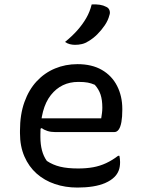

<svg xmlns="http://www.w3.org/2000/svg" viewBox="-20 -833 640 865"><path d="M329 -544Q394 -544 439 -518Q484 -492 507.5 -446Q531 -400 531 -342V-338Q531 -306 527 -283.5Q523 -261 515 -249.5Q507 -238 495 -238H228Q209 -238 193.5 -243Q178 -248 168 -256L150 -246V-300H436Q438 -312 439.5 -324Q441 -336 441 -348Q441 -383 433 -407Q425 -431 407 -451Q391 -458 375 -461Q359 -464 333 -464Q256 -464 209 -404.5Q162 -345 162 -227V-216Q162 -183 169 -156Q176 -129 191 -108Q218 -90 251 -82Q284 -74 332 -74Q369 -74 399.5 -79.5Q430 -85 458 -98Q486 -111 512 -131H518Q519 -125 520 -118.5Q521 -112 521 -103Q521 -80 514.5 -64Q508 -48 496 -36Q480 -20 455 -9Q430 2 398 7Q366 12 329 12Q274 12 227 -4Q180 -20 145 -51Q110 -82 90 -128Q70 -174 70 -233V-244Q70 -317 90 -373Q110 -429 145.5 -467Q181 -505 228 -524.5Q275 -544 329 -544ZM393 -813Q414 -814 430 -811.5Q446 -809 459 -802Q470 -797 473.5 -786Q477 -775 473 -765Q467 -741 452 -719Q437 -697 418.5 -678.5Q400 -660 378 -647Q364 -638 349 -634.5Q334 -631 318 -631Q306 -631 294.5 -634Q283 -637 273 -644Q305 -670 328.5 -696.5Q352 -723 368.5 -751.5Q385 -780 393 -813Z"/></svg>

Font: Recursive Monospace Casual
Style: Regular
Weight: 400
Version: Version 1.047